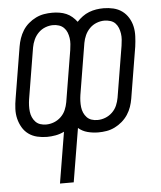

<svg xmlns="http://www.w3.org/2000/svg" viewBox="-53 -574 700 835"><g transform="rotate(-5 297.0 -156.5)"><path d="M175 215 212 -8Q194 1 174.5 4.5Q155 8 137 8Q115 8 94 3Q73 -2 56.5 -14Q40 -26 29.5 -44Q19 -62 14 -82.5Q9 -103 10 -125.5Q11 -148 15 -170L52 -394Q55 -412 61 -429.5Q67 -447 77 -463Q87 -479 102 -492Q117 -505 134.5 -513.5Q152 -522 170 -525Q188 -528 206 -528Q222 -528 237.5 -525.5Q253 -523 267 -517Q281 -511 292.5 -501Q304 -491 313 -479Q324 -491 337.5 -501Q351 -511 366.5 -517Q382 -523 398 -525.5Q414 -528 430 -528Q452 -528 473 -523Q494 -518 510.5 -506Q527 -494 538 -476Q549 -458 553.5 -437.5Q558 -417 557 -394.5Q556 -372 553 -350L516 -126Q513 -108 507 -90.5Q501 -73 490.5 -57Q480 -41 465 -28Q450 -15 432.5 -6.5Q415 2 397 5Q379 8 361 8Q337 8 314 2Q291 -4 274 -19L235 215ZM138 -46Q155 -46 172 -52.5Q189 -59 202.5 -72Q216 -85 223 -101.5Q230 -118 233 -135L270 -359Q272 -372 273 -385.5Q274 -399 272 -412Q270 -425 265.5 -436.5Q261 -448 252 -457Q243 -466 230.5 -470Q218 -474 205 -474Q188 -474 171 -467.5Q154 -461 141 -448Q128 -435 120.5 -418.5Q113 -402 110 -385L73 -161Q71 -148 70.5 -134.5Q70 -121 71.5 -108Q73 -95 78 -83.5Q83 -72 91.5 -63Q100 -54 112 -50Q124 -46 138 -46ZM362 -46Q379 -46 396 -52.5Q413 -59 426.5 -72Q440 -85 447 -101.5Q454 -118 457 -135L494 -359Q496 -372 497 -385.5Q498 -399 496 -412Q494 -425 489.5 -436.5Q485 -448 476.5 -457Q468 -466 455 -470Q442 -474 429 -474Q412 -474 395 -467.5Q378 -461 365 -448Q352 -435 344.5 -418.5Q337 -402 334 -385L297 -161Q295 -148 294.5 -134.5Q294 -121 295.5 -108Q297 -95 302 -83.5Q307 -72 315.5 -63Q324 -54 336 -50Q348 -46 362 -46Z"/></g></svg>

Font: Iosevka QP Light
Style: Italic
Weight: 300
Italic angle: -9°
Designer: Belleve Invis
Foundry: Belleve Invis
Version: Version 20.0.0; ttfautohint (v1.8.4)